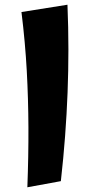

<svg xmlns="http://www.w3.org/2000/svg" viewBox="-20 -781 381 814"><path d="M96 13Q101 -121 100.5 -241Q100 -361 93.5 -480.5Q87 -600 71 -730L266 -761Q270 -665 270 -572.5Q270 -480 266.5 -389Q263 -298 256 -204.5Q249 -111 238 -13Z"/></svg>

Font: Marhey Light Medium
Style: Regular
Weight: 500
Version: Version 1.000